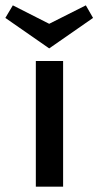

<svg xmlns="http://www.w3.org/2000/svg" viewBox="-45 -698 368 718"><path d="M139 -517 -25 -631 3 -678 139 -609 276 -678 303 -631ZM89 -470H191V0H89Z"/></svg>

Font: Ysabeau SC Semibold
Style: Regular
Weight: 600
Designer: Christian Thalmann (Catharsis Fonts)
Version: Version 0.003